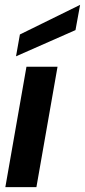

<svg xmlns="http://www.w3.org/2000/svg" viewBox="-20 -771 350 791"><path d="M2 0 89 -496H217L130 0ZM46 -539 62 -629 310 -751 291 -647Z"/></svg>

Font: Rethink Sans
Style: Bold Italic
Weight: 700
Italic angle: -10°
Designer: The Rethink Sans project authors (Hans Thiessen). DM Sans designed by Colophon Foundry.
Foundry: Rethink Communications LLC
Version: Version 1.001